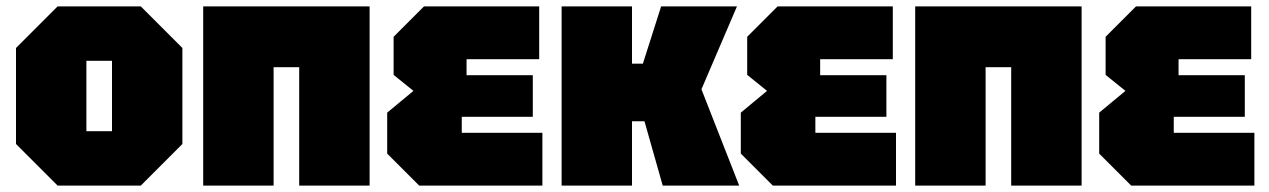

<svg xmlns="http://www.w3.org/2000/svg" viewBox="-20 -580 3965 600"><path d="M30 -130V-430L160 -560H420L550 -430V-130L420 0H160ZM250 -170H330V-390H250Z M615 0V-560H1135V0H915V-370H835V0Z M1290 0 1190 -100V-228L1272 -296L1210 -346V-465L1305 -560H1665V-395H1438V-345H1645V-215H1423V-165H1675V0Z M1735 0V-560H1955V-381H1989L2046 -560H2283L2172 -301L2290 0H2051L1994 -201H1955V0Z M2395 0 2295 -100V-228L2377 -296L2315 -346V-465L2410 -560H2770V-395H2543V-345H2750V-215H2528V-165H2780V0Z M2840 0V-560H3360V0H3140V-370H3060V0Z M3515 0 3415 -100V-228L3497 -296L3435 -346V-465L3530 -560H3890V-395H3663V-345H3870V-215H3648V-165H3900V0Z"/></svg>

Font: Tektur SemiCondensed Black
Style: Regular
Weight: 900
Width: 4
Designer: Adam Jagosz
Foundry: Adam Jagosz
Version: Version 1.005;gftools[0.9.30]